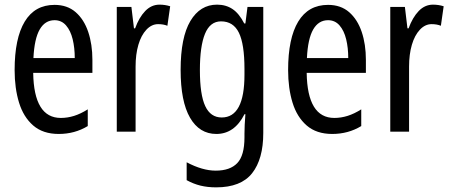

<svg xmlns="http://www.w3.org/2000/svg" viewBox="-20 -567 1940 827"><path d="M215 -546Q270 -546 306 -514.5Q342 -483 360 -429.5Q378 -376 378 -309V-253H123Q126 -59 242 -59Q271 -59 299.5 -68Q328 -77 358 -96V-24Q302 10 233 10Q165 10 123 -26.5Q81 -63 62 -125Q43 -187 43 -265Q43 -402 86.5 -474Q130 -546 215 -546ZM215 -480Q174 -480 151 -440Q128 -400 124 -317H302Q302 -361 293 -398Q284 -435 264.5 -457.5Q245 -480 215 -480Z M667 -547Q691 -547 713 -540L701 -456Q684 -463 661 -463Q633 -463 610.5 -439Q588 -415 576 -374Q564 -333 564 -280V0H483V-537H546L557 -445H562Q579 -492 605.5 -519.5Q632 -547 667 -547Z M915 -547Q953 -547 981.5 -528Q1010 -509 1032 -466H1037L1046 -537H1114V6Q1114 118 1066 179Q1018 240 911 240Q874 240 843.5 232.5Q813 225 784 209V132Q852 168 909 168Q971 168 1002 135.5Q1033 103 1033 25V9Q1033 -8 1034 -29.5Q1035 -51 1037 -75H1033Q990 10 912 10Q839 10 798.5 -60Q758 -130 758 -266Q758 -406 800 -476.5Q842 -547 915 -547ZM932 -475Q885 -475 863 -421.5Q841 -368 841 -265Q841 -159 864 -110Q887 -61 935 -61Q1033 -61 1033 -245V-270Q1033 -377 1009 -426Q985 -475 932 -475Z M1393 -546Q1448 -546 1484 -514.5Q1520 -483 1538 -429.5Q1556 -376 1556 -309V-253H1301Q1304 -59 1420 -59Q1449 -59 1477.5 -68Q1506 -77 1536 -96V-24Q1480 10 1411 10Q1343 10 1301 -26.5Q1259 -63 1240 -125Q1221 -187 1221 -265Q1221 -402 1264.5 -474Q1308 -546 1393 -546ZM1393 -480Q1352 -480 1329 -440Q1306 -400 1302 -317H1480Q1480 -361 1471 -398Q1462 -435 1442.5 -457.5Q1423 -480 1393 -480Z M1845 -547Q1869 -547 1891 -540L1879 -456Q1862 -463 1839 -463Q1811 -463 1788.5 -439Q1766 -415 1754 -374Q1742 -333 1742 -280V0H1661V-537H1724L1735 -445H1740Q1757 -492 1783.5 -519.5Q1810 -547 1845 -547Z"/></svg>

Font: Noto Sans Sinhala ExtraCondensed
Style: Regular
Weight: 400
Width: 2
Designer: Jelle Bosma - Monotype Design Team
Foundry: Monotype Imaging Inc.
Version: Version 2.006; ttfautohint (v1.8.4.7-5d5b)